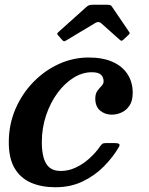

<svg xmlns="http://www.w3.org/2000/svg" viewBox="-20 -775 626 808"><path d="M241 -607.5Q245 -603 248.2 -601.8Q251.5 -600.5 258 -604.5L380.5 -678Q394.5 -687 405.5 -677.5L483.5 -608Q489 -603.5 491.2 -603.2Q493.5 -603 500 -608.5L520.5 -628Q525.5 -632.5 525.8 -634.8Q526 -637 523.5 -640.5L451.5 -746.5Q448.5 -751.5 444.5 -753.2Q440.5 -755 430.5 -755H373Q362 -755 356.5 -753.5Q351 -752 344.5 -746.5L228 -642Q221.5 -636 220.8 -634Q220 -632 224.5 -626.5ZM538.5 -384.5Q538.5 -428.5 517.2 -462Q496 -495.5 454.8 -514.2Q413.5 -533 353 -533Q288 -533 228 -505.8Q168 -478.5 120.2 -429.5Q72.5 -380.5 44.8 -315.8Q17 -251 17 -176Q17 -108 41.8 -66.5Q66.5 -25 110.8 -6Q155 13 213 13Q277 13 328 -11.5Q379 -36 417.2 -74.8Q455.5 -113.5 479.5 -155Q486 -166 480.8 -169.5Q475.5 -173 460.5 -173H428Q415.5 -173 411 -169.8Q406.5 -166.5 401.5 -159.5Q383 -132.5 356.8 -108.8Q330.5 -85 299.5 -70.2Q268.5 -55.5 235.5 -55.5Q205.5 -55.5 188.2 -70Q171 -84.5 163.5 -111.8Q156 -139 156 -176Q156 -236.5 174 -289.8Q192 -343 222 -383.8Q252 -424.5 289.5 -447.8Q327 -471 366 -471Q394.5 -471 405.2 -460.2Q416 -449.5 416 -432.5Q416 -422 407.2 -413.2Q398.5 -404.5 389.8 -392.5Q381 -380.5 381 -360.5Q381 -326.5 401.5 -309.5Q422 -292.5 450 -292.5Q471.5 -292.5 491.8 -301.8Q512 -311 525.2 -331Q538.5 -351 538.5 -384.5Z"/></svg>

Font: Besley SemiBold
Style: Italic
Weight: 600
Italic angle: -13°
Designer: Owen Earl
Foundry: indestructible type*
Version: Version 2.001